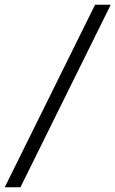

<svg xmlns="http://www.w3.org/2000/svg" viewBox="-45 -745 486 808"><path d="M355 -725H421L41 43H-25Z"/></svg>

Font: Sarabun Light
Style: Regular
Weight: 300
Designer: Suppakit Chalermlarp | Katatrad Co.,Ltd.
Foundry: Cadson Demak Co.,Ltd.
Version: Version 1.000; ttfautohint (v1.6)